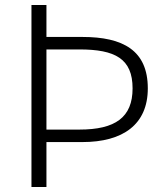

<svg xmlns="http://www.w3.org/2000/svg" viewBox="-20 -749 669 769"><path d="M106 0H166V-180H310C472 -180 572 -250 572 -395C572 -547 473 -601 310 -601H166V-729H106ZM166 -230V-551H298C441 -551 511 -514 511 -395C511 -279 442 -230 298 -230Z"/></svg>

Font: Noto Sans CJK JP Light
Style: Regular
Weight: 300
Designer: Ryoko NISHIZUKA (kana & ideographs); Paul D. Hunt (Latin, Greek & Cyrillic); Wenlong ZHANG (bopomofo); Sandoll Communica
Foundry: Adobe Systems Incorporated
Version: Version 1.004;PS 1.004;hotconv 1.0.82;makeotf.lib2.5.63406